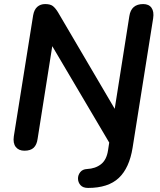

<svg xmlns="http://www.w3.org/2000/svg" viewBox="-20 -733 787 944"><path d="M413 191Q388 191 376 177.5Q364 164 363.5 146Q363 128 374.5 113.5Q386 99 408 98Q449 96 476.5 74.5Q504 53 511 7L517 -32L237 -506L165 -51Q161 -21 145.5 -6.5Q130 8 100 8Q72 8 57.5 -10.5Q43 -29 48 -63L143 -658Q148 -686 163.5 -699.5Q179 -713 202 -713Q227 -713 239.5 -703.5Q252 -694 265 -673L544 -198L616 -654Q625 -713 684 -713Q712 -713 725 -694.5Q738 -676 733 -643L632 -7Q616 93 564 142Q512 191 413 191Z"/></svg>

Font: Nunito
Style: Bold Italic
Weight: 700
Italic angle: -9°
Designer: Vernon Adams
Foundry: Vernon Adams
Version: Version 3.601; ttfautohint (v1.8.2.53-6de2)